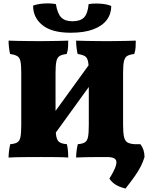

<svg xmlns="http://www.w3.org/2000/svg" viewBox="-20 -916 897 1120"><path d="M222 -27 154 -62 580 -650 653 -623ZM30 3Q30 -15 33 -38Q36 -61 40 -75Q67 -77 81 -85.5Q95 -94 99.5 -117.5Q104 -141 104 -187V-491Q104 -536 99.5 -558Q95 -580 81 -588.5Q67 -597 39 -601Q35 -616 32.5 -638Q30 -660 30 -679Q47 -678 80 -677.5Q113 -677 149 -676.5Q185 -676 209 -676Q233 -676 265 -676.5Q297 -677 327.5 -677.5Q358 -678 378 -679Q378 -659 377 -640Q376 -621 369 -601Q342 -598 328 -589.5Q314 -581 309 -558.5Q304 -536 304 -491V-187Q304 -141 309 -117.5Q314 -94 328.5 -85.5Q343 -77 370 -75Q374 -62 376 -39.5Q378 -17 378 3Q356 1 313.5 0.5Q271 0 219 0Q167 0 116 0.5Q65 1 30 3ZM424 3Q424 -15 427 -38Q430 -61 434 -75Q461 -77 475 -85.5Q489 -94 493.5 -117.5Q498 -141 498 -187V-491Q498 -536 493.5 -558Q489 -580 475 -588.5Q461 -597 433 -601Q429 -616 426.5 -638Q424 -660 424 -679Q441 -678 474 -677.5Q507 -677 543 -676.5Q579 -676 603 -676Q627 -676 659 -676.5Q691 -677 721.5 -677.5Q752 -678 772 -679Q772 -659 771 -640Q770 -621 763 -601Q736 -598 722 -589.5Q708 -581 703 -558.5Q698 -536 698 -491V-187Q698 -141 703.5 -117.5Q709 -94 723 -85.5Q737 -77 764 -75Q768 -62 770 -39.5Q772 -17 772 3Q750 1 707.5 0.5Q665 0 613 0Q561 0 510 0.5Q459 1 424 3ZM392 -725Q283 -725 228 -769Q173 -813 173 -883Q198 -893 236.5 -895.5Q275 -898 306 -892Q315 -837 337 -814.5Q359 -792 402 -792Q449 -792 470.5 -814.5Q492 -837 497 -892Q528 -897 566 -894.5Q604 -892 629 -881Q629 -835 603 -800Q577 -765 524.5 -745Q472 -725 392 -725ZM712 184Q677 175 655 161.5Q633 148 618 126Q649 76 656.5 48.5Q664 21 650.5 10.5Q637 0 605 0V-75H799Q823 -44 823 0Q815 27 802 53Q789 79 767.5 110Q746 141 712 184Z"/></svg>

Font: Vollkorn Black
Style: Regular
Weight: 900
Designer: Friedrich Althausen
Foundry: Friedrich Althausen
Version: Version 5.000